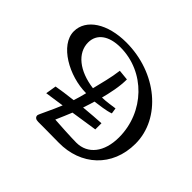

<svg xmlns="http://www.w3.org/2000/svg" viewBox="-146 -836 1035 1035"><g transform="rotate(45 372.0 -318.0)"><path d="M283 -638C140 -638 40 -573 40 -480C40 -376 192 -291 323 -291C317 -266 310 -241 302 -217C254 -212 210 -205 181 -200L171 -139L280 -155C258 -100 221 -28 221 -21C221 -6 232 1 250 1H297C338 1 407 2 407 2C576 4 704 -109 704 -287C704 -480 515 -638 283 -638ZM496 -235C464 -233 416 -230 366 -225C377 -256 383 -278 387 -291C420 -296 465 -300 498 -312L493 -345C476 -343 430 -335 400 -335C413 -386 426 -443 426 -499L366 -505C359 -447 342 -386 330 -336C213 -351 137 -412 137 -492C137 -558 192 -597 279 -597C466 -597 617 -441 617 -248C617 -136 561 -65 474 -65C436 -65 331 -71 306 -73C321 -107 334 -138 345 -165L496 -188Z"/></g></svg>

Font: Marck Script
Style: Regular
Weight: 400
Designer: Denis Masharov, Marck Fogel
Foundry: Denis Masharov
Version: Version 1.002